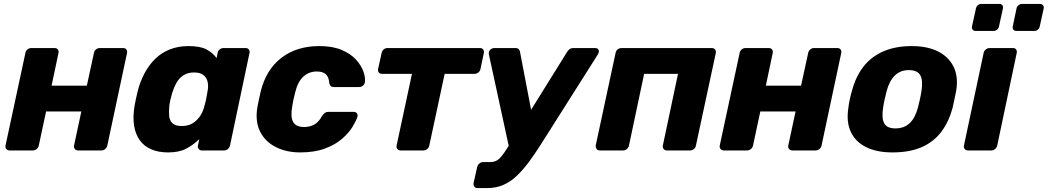

<svg xmlns="http://www.w3.org/2000/svg" viewBox="-20 -764 5321 975"><path d="M29 0Q18 0 12 -7.5Q6 -15 8 -25L109 -495Q111 -506 119.5 -513Q128 -520 139 -520H257Q268 -520 273.5 -513Q279 -506 277 -495L242 -329H421L457 -495Q459 -506 467.5 -513Q476 -520 487 -520H605Q616 -520 621.5 -513Q627 -506 625 -495L525 -25Q523 -15 514.5 -7.5Q506 0 495 0H377Q366 0 360 -7.5Q354 -15 356 -25L393 -198H214L177 -25Q175 -15 166.5 -7.5Q158 0 147 0Z M833 10Q785 10 748.5 -5.5Q712 -21 690 -51.5Q668 -82 661 -125.5Q654 -169 663 -225Q667 -245 670 -260.5Q673 -276 678 -296Q691 -349 714 -392Q737 -435 769 -466Q801 -497 843.5 -513.5Q886 -530 937 -530Q998 -530 1029.5 -512.5Q1061 -495 1080 -469L1085 -495Q1087 -506 1095.5 -513Q1104 -520 1115 -520H1227Q1238 -520 1243.5 -513Q1249 -506 1247 -495L1148 -25Q1146 -15 1137.5 -7.5Q1129 0 1118 0H1005Q995 0 989 -7.5Q983 -15 985 -25L992 -57Q961 -28 925.5 -9Q890 10 833 10ZM903 -124Q936 -124 959 -138.5Q982 -153 997 -176Q1012 -199 1018 -226Q1024 -246 1027.5 -264Q1031 -282 1034 -301Q1039 -326 1034.5 -347.5Q1030 -369 1013.5 -382.5Q997 -396 966 -396Q934 -396 912 -382Q890 -368 876.5 -344Q863 -320 854 -291Q850 -276 846 -260Q842 -244 840 -229Q837 -200 839 -176Q841 -152 856 -138Q871 -124 903 -124Z M1504 10Q1435 10 1381 -17Q1327 -44 1301 -95.5Q1275 -147 1287 -219Q1290 -235 1295 -259.5Q1300 -284 1304 -300Q1331 -410 1408.5 -470Q1486 -530 1602 -530Q1669 -530 1715 -510.5Q1761 -491 1788 -461Q1815 -431 1825.5 -400.5Q1836 -370 1833 -347Q1832 -337 1823.5 -329.5Q1815 -322 1804 -322H1675Q1665 -322 1659.5 -327Q1654 -332 1652 -343Q1650 -373 1634.5 -387Q1619 -401 1589 -401Q1549 -401 1520.5 -375Q1492 -349 1479 -295Q1474 -276 1470 -257.5Q1466 -239 1464 -224Q1454 -169 1469 -144Q1484 -119 1524 -119Q1555 -119 1577.5 -132.5Q1600 -146 1616 -176Q1623 -186 1630 -191Q1637 -196 1647 -196H1776Q1786 -196 1792 -189Q1798 -182 1795 -171Q1789 -151 1770.5 -120.5Q1752 -90 1718 -60Q1684 -30 1631 -10Q1578 10 1504 10Z M2014 0Q2004 0 1998 -7.5Q1992 -15 1994 -25L2072 -389H1920Q1909 -389 1903.5 -396Q1898 -403 1900 -414L1918 -495Q1920 -506 1928.5 -513Q1937 -520 1947 -520H2417Q2428 -520 2433.5 -513Q2439 -506 2437 -495L2420 -414Q2418 -403 2409 -396Q2400 -389 2389 -389H2238L2160 -25Q2158 -15 2149.5 -7.5Q2141 0 2130 0Z M2405 191Q2394 191 2388.5 183.5Q2383 176 2385 165L2403 85Q2405 74 2414 66.5Q2423 59 2433 59H2468Q2487 59 2500 52.5Q2513 46 2526 30.5Q2539 15 2556 -12L2859 -499Q2865 -509 2872.5 -514.5Q2880 -520 2893 -520H3003Q3012 -520 3017 -514.5Q3022 -509 3021 -501Q3020 -494 3015 -486L2725 -28Q2694 21 2664 61Q2634 101 2602.5 130.5Q2571 160 2535 175.5Q2499 191 2455 191ZM2566 -11 2463 -486Q2460 -499 2466 -507Q2469 -512 2475.5 -516Q2482 -520 2490 -520H2597Q2610 -520 2615 -513.5Q2620 -507 2621 -499L2691 -133Z M3026 0Q3015 0 3009.5 -7.5Q3004 -15 3005 -25L3106 -495Q3108 -506 3116.5 -513Q3125 -520 3136 -520H3594Q3605 -520 3611 -513Q3617 -506 3615 -495L3514 -25Q3513 -15 3504 -7.5Q3495 0 3484 0H3366Q3356 0 3350 -7.5Q3344 -15 3346 -25L3423 -389H3251L3174 -25Q3172 -15 3163.5 -7.5Q3155 0 3144 0Z M3656 0Q3645 0 3639 -7.5Q3633 -15 3635 -25L3736 -495Q3738 -506 3746.5 -513Q3755 -520 3766 -520H3884Q3895 -520 3900.5 -513Q3906 -506 3904 -495L3869 -329H4048L4084 -495Q4086 -506 4094.5 -513Q4103 -520 4114 -520H4232Q4243 -520 4248.5 -513Q4254 -506 4252 -495L4152 -25Q4150 -15 4141.5 -7.5Q4133 0 4122 0H4004Q3993 0 3987 -7.5Q3981 -15 3983 -25L4020 -198H3841L3804 -25Q3802 -15 3793.5 -7.5Q3785 0 3774 0Z M4512 10Q4432 10 4378 -17Q4324 -44 4300.5 -94.5Q4277 -145 4288 -215Q4290 -235 4295.5 -260.5Q4301 -286 4307 -305Q4326 -376 4365 -426Q4404 -476 4465.5 -503Q4527 -530 4610 -530Q4689 -530 4743 -503Q4797 -476 4822 -426Q4847 -376 4836 -305Q4832 -286 4827 -260.5Q4822 -235 4817 -215Q4798 -145 4760 -94.5Q4722 -44 4661 -17Q4600 10 4512 10ZM4527 -112Q4572 -112 4600 -139Q4628 -166 4642 -220Q4646 -235 4651.5 -260Q4657 -285 4659 -300Q4668 -353 4654 -380.5Q4640 -408 4595 -408Q4552 -408 4524 -380.5Q4496 -353 4482 -300Q4478 -285 4472.5 -260Q4467 -235 4465 -220Q4456 -166 4469.5 -139Q4483 -112 4527 -112Z M4896 0Q4885 0 4879 -7.5Q4873 -15 4875 -25L4975 -495Q4977 -506 4986 -513Q4995 -520 5006 -520H5124Q5135 -520 5140 -513Q5145 -506 5143 -495L5044 -25Q5042 -15 5033.5 -7.5Q5025 0 5014 0ZM5141 -607Q5131 -607 5126 -613.5Q5121 -620 5123 -630L5142 -721Q5144 -731 5152 -737.5Q5160 -744 5170 -744H5261Q5271 -744 5276.5 -737.5Q5282 -731 5280 -721L5260 -630Q5258 -620 5250.5 -613.5Q5243 -607 5233 -607ZM4934 -607Q4924 -607 4919 -613.5Q4914 -620 4916 -630L4936 -721Q4938 -731 4945.5 -737.5Q4953 -744 4963 -744H5055Q5065 -744 5070 -737.5Q5075 -731 5073 -721L5053 -630Q5051 -620 5043.5 -613.5Q5036 -607 5026 -607Z"/></svg>

Font: Rubik Light
Style: Bold Italic
Weight: 700
Italic angle: -12°
Version: Version 2.104